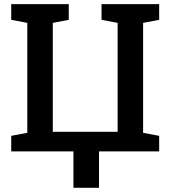

<svg xmlns="http://www.w3.org/2000/svg" viewBox="-20 -731 817 927"><path d="M334.5 175.8V0H34.2V-75.2L111.8 -89.8V-620.6L34.2 -635.3V-710.9H234.9H312V-635.3L234.9 -620.6V-94.7H547.9V-620.6L470.2 -635.3V-710.9H748.5V-635.3L670.9 -620.6V-89.8L748.5 -75.2V0H458V175.8Z"/></svg>

Font: Roboto Slab LO Medium
Style: Regular
Weight: 500
Designer: Google
Version: Version 2.000